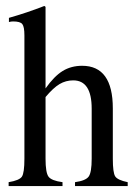

<svg xmlns="http://www.w3.org/2000/svg" viewBox="-20 -626 458 645"><path d="M133 -300V-93Q133 -46 143 -32.5Q153 -19 190 -14V-1H9V-14Q45 -20 53.5 -32.5Q62 -45 62 -93V-507Q62 -536 55 -545Q48 -554 24 -554Q18 -554 10 -552V-566Q70 -583 129 -606L133 -603V-329Q162 -370 190.5 -387.5Q219 -405 256 -405Q359 -405 359 -262V-93Q359 -46 367 -33.5Q375 -21 409 -14V-1H232V-14Q268 -19 278 -33Q288 -47 288 -93V-261Q288 -356 226 -356Q201 -356 180 -343.5Q159 -331 133 -300Z"/></svg>

Font: Pomorsky Unicode
Style: Medium
Weight: 500
Version: 1.1